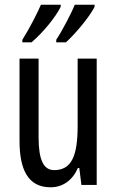

<svg xmlns="http://www.w3.org/2000/svg" viewBox="-20 -786 496 816"><path d="M382 -757V-766H298C286 -736 248 -661 219 -617V-606H260C298 -640 360 -713 382 -757ZM238 -757V-766H154C140 -733 105 -664 75 -617V-606H114C162 -647 215 -711 238 -757ZM391 -537H310V-251C310 -123 284 -63 210 -63C165 -63 144 -107 144 -202V-537H63V-187C63 -67 98 10 195 10C246 10 288 -19 311 -72H317L326 0H391Z"/></svg>

Font: Noto Sans Ethiopic ExtCond
Style: Regular
Weight: 400
Width: 2
Designer: Monotype Design Team
Foundry: Monotype Imaging Inc.
Version: Version 2.102